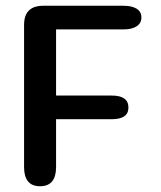

<svg xmlns="http://www.w3.org/2000/svg" viewBox="-20 -639 558 666"><path d="M470.5 -578.5Q470.5 -558.5 454 -547.8Q437.5 -537 408.5 -537H174.5V-307.5H368Q425.5 -307.5 425.5 -266Q425.5 -225.5 368 -225.5H174.5V-59.5Q174.5 7 119 7Q63.5 7 63.5 -59.5V-552.5Q63.5 -619 130 -619H408.5Q437.5 -619 454 -608.8Q470.5 -598.5 470.5 -578.5Z"/></svg>

Font: Sono Medium
Style: Regular
Weight: 500
Designer: Tyler Finck
Foundry: Tyler Finck
Version: Version 2.112